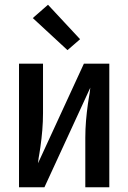

<svg xmlns="http://www.w3.org/2000/svg" viewBox="-20 -788 540 808"><path d="M60 0V-520H161V-312Q161 -276 158 -240Q155 -204 150 -169L146 -143Q144 -133 142.5 -122.5Q141 -112 140 -101L333 -520H440V0H339V-208Q339 -244 342 -280Q345 -316 350 -351L354 -377Q356 -387 357.5 -397.5Q359 -408 360 -419L167 0ZM264 -577 118 -712 182 -768 317 -623Z"/></svg>

Font: Iosevka SS04 Semibold
Style: Regular
Weight: 600
Monospace: yes
Designer: Belleve Invis
Foundry: Belleve Invis
Version: Version 19.0.0; ttfautohint (v1.8.4)